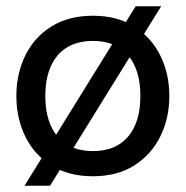

<svg xmlns="http://www.w3.org/2000/svg" viewBox="-20 -550 590 610"><path d="M411 -530H492L139 40H58ZM275 10Q198 10 143.5 -24Q89 -58 60.5 -116Q32 -174 32 -245Q32 -316 60.5 -374Q89 -432 143.5 -466Q198 -500 275 -500Q352 -500 406 -466Q460 -432 489 -374Q518 -316 518 -245Q518 -174 489 -116Q460 -58 406 -24Q352 10 275 10ZM275 -70Q348 -70 387 -116Q426 -162 426 -245Q426 -328 387 -374Q348 -420 275 -420Q202 -420 163 -374Q124 -328 124 -245Q124 -162 163 -116Q202 -70 275 -70Z"/></svg>

Font: Cabin VF Beta
Style: Regular
Weight: 400
Designer: Pablo Impallari
Foundry: Pablo Impallari. http://www.impallari.com Igino Marini. http://www.ikern.com
Version: Version 2.200